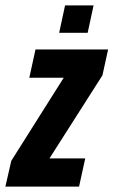

<svg xmlns="http://www.w3.org/2000/svg" viewBox="-45 -694 422 714"><path d="M-25 0 -3 -96 192 -405H64L87 -510H357L336 -414L139 -105H272L249 0ZM175 -572 197 -674H303L281 -572Z"/></svg>

Font: Saira ExtraCondensed ExtraBold
Style: Italic
Weight: 800
Width: 2
Italic angle: -12°
Designer: Hector Gatti with collaboration of the Omnibus-Type team
Foundry: Omnibus-Type
Version: Version 1.101